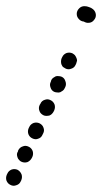

<svg xmlns="http://www.w3.org/2000/svg" viewBox="-30 -567 331 623"><path d="M-9 19Q-5 29 4 33Q13 38 23 34Q33 31 37 22L39 18Q43 8 40 -1Q36 -11 27 -16Q18 -20 8 -17Q-2 -13 -6 -4L-8 0Q-12 10 -9 19ZM25 -66Q25 -61 27 -56Q28 -52 32 -48Q35 -44 40 -42Q49 -38 59 -41Q68 -45 73 -54L75 -58Q79 -67 76 -77Q72 -87 63 -91Q53 -96 44 -92Q34 -89 29 -79L28 -75Q25 -71 25 -66ZM62 -132Q66 -122 75 -118Q85 -113 94 -117Q104 -120 108 -130L110 -134Q115 -143 111 -153Q108 -162 98 -167Q89 -171 79 -168Q69 -164 65 -155L63 -151Q59 -142 62 -132ZM98 -207Q101 -198 111 -193Q115 -191 120 -191Q125 -191 130 -192Q135 -194 138 -197Q142 -201 144 -205L146 -209Q150 -219 147 -228Q143 -238 134 -242Q125 -247 115 -243Q105 -240 101 -230L99 -227Q94 -217 98 -207ZM134 -283Q137 -273 146 -269Q151 -267 156 -267Q161 -266 166 -268Q170 -270 174 -273Q178 -276 180 -281L182 -285Q186 -294 182 -304Q179 -314 170 -318Q165 -320 160 -320Q155 -321 150 -319Q146 -317 142 -314Q138 -311 136 -306L135 -302Q130 -293 134 -283ZM168 -368Q168 -363 169 -359Q171 -354 174 -350Q178 -347 182 -345Q191 -340 201 -344Q211 -347 215 -356L217 -360Q219 -365 220 -370Q220 -375 218 -379Q216 -384 213 -388Q210 -391 205 -394Q196 -398 186 -395Q176 -391 172 -382L170 -378Q168 -373 168 -368ZM226 -505Q219 -512 219 -522Q219 -532 227 -540Q234 -547 244 -547Q252 -547 259 -544Q266 -542 272 -537Q280 -530 281 -520Q282 -510 275 -502Q269 -494 259 -493Q250 -492 242 -497Q232 -498 226 -505Z"/></svg>

Font: FRB American Cursive Dotted Black
Style: Bold Italic
Weight: 900
Italic angle: -25°
Version: Version 2.0;Modular Font Editor K font №1